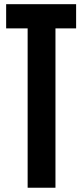

<svg xmlns="http://www.w3.org/2000/svg" viewBox="-20 -879 385 899"><path d="M109.4 0V-746.1H8.8V-859.4H336.4V-746.1H239.7V0Z"/></svg>

Font: Antonio
Style: Bold
Weight: 700
Designer: Vernon Adams
Foundry: Vernon Adams
Version: Version 1.002